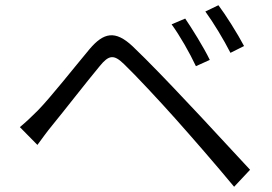

<svg xmlns="http://www.w3.org/2000/svg" viewBox="-20 -746 1040 734"><path d="M688 -675 636 -653C668 -609 705 -544 729 -493L782 -517C759 -565 712 -640 688 -675ZM815 -726 765 -702C797 -658 835 -595 861 -544L913 -570C889 -616 841 -692 815 -726ZM56 -260 123 -192C138 -212 159 -242 179 -266C225 -322 311 -433 361 -493C396 -536 415 -539 454 -501C498 -459 591 -359 649 -294C714 -221 803 -119 875 -32L936 -97C859 -179 760 -288 692 -359C634 -421 547 -512 487 -569C420 -632 376 -621 323 -559C262 -486 173 -373 125 -324C99 -298 81 -281 56 -260Z"/></svg>

Font: Noto Sans CJK SC DemiLight
Style: Regular
Weight: 350
Designer: Ryoko NISHIZUKA 西塚涼子 (kana, bopomofo & ideographs); Paul D. Hunt (Latin, Greek & Cyrillic); Sandoll Communications 산돌커뮤니
Foundry: Adobe
Version: Version 2.004;hotconv 1.0.118;makeotfexe 2.5.65603